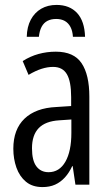

<svg xmlns="http://www.w3.org/2000/svg" viewBox="-20 -758 451 788"><path d="M209 -545.9Q283.2 -545.9 314.9 -498.5Q346.7 -451.2 346.7 -361.3V0H289.6L278.3 -76.2H276.4Q263.7 -48.8 246.1 -29.5Q228.5 -10.3 206.1 -0.2Q183.6 9.8 154.3 9.8Q112.8 9.8 86.4 -12.2Q60.1 -34.2 47.4 -70.1Q34.7 -106 34.7 -147.5Q34.7 -227.1 80.6 -271Q126.5 -314.9 210.9 -318.8L272 -322.8V-359.4Q272 -423.8 254.4 -453.6Q236.8 -483.4 197.8 -483.4Q175.3 -483.4 150.6 -475.6Q126 -467.8 97.2 -450.7L73.2 -507.3Q103.5 -526.9 137.9 -536.4Q172.4 -545.9 209 -545.9ZM272.9 -267.6 223.1 -264.2Q166.5 -260.7 138.9 -232.2Q111.3 -203.6 111.3 -149.4Q111.3 -99.1 129.4 -75.2Q147.5 -51.3 179.2 -51.3Q223.6 -51.3 248.3 -94.2Q272.9 -137.2 272.9 -212.9ZM211.9 -737.8Q265.6 -737.8 296.4 -704.6Q327.1 -671.4 329.1 -606.9H279.3Q277.8 -630.9 269.3 -647.2Q260.7 -663.6 246.1 -671.9Q231.4 -680.2 210.4 -680.2Q189.9 -680.2 174.8 -672.4Q159.7 -664.6 150.9 -648.2Q142.1 -631.8 139.6 -606.9H89.8Q90.8 -647.9 106.4 -677.2Q122.1 -706.5 149.2 -722.2Q176.3 -737.8 211.9 -737.8Z"/></svg>

Font: Open Sans Condensed
Style: Regular
Weight: 400
Width: 3
Designer: Monotype Design Team
Foundry: Monotype Imaging Inc.
Version: Version 3.000